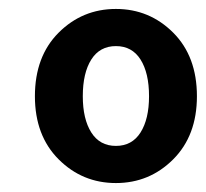

<svg xmlns="http://www.w3.org/2000/svg" viewBox="-20 -832 460 429"><path d="M58 -617Q58 -706 111 -759Q164 -812 239 -812Q314 -812 367 -759Q420 -706 420 -617Q420 -529 367 -476Q314 -423 239 -423Q164 -423 111 -476Q58 -529 58 -617ZM313 -617Q313 -669 294 -699Q275 -729 239 -729Q203 -729 184 -699Q165 -669 165 -617Q165 -566 184 -536Q203 -506 239 -506Q275 -506 294 -536Q313 -566 313 -617Z"/></svg>

Font: NotoSansHansBold
Style: Bold
Weight: 700
Designer: Ryoko NISHIZUKA  (kana & ideographs); Paul D. Hunt (Latin, Greek & Cyrillic); Wenlong ZHANG  (bopomofo); Sandoll Communi
Foundry: Adobe Systems Incorporated
Version: Version 1.00;December 8, 2021;FontCreator 13.0.0.2675 64-bit